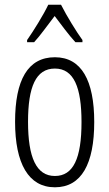

<svg xmlns="http://www.w3.org/2000/svg" viewBox="-20 -785 464 815"><path d="M239 -765H185C164 -721 123 -655 95 -615V-606H125C151 -634 184 -681 212 -717C241 -679 272 -636 300 -606H330V-615C307 -646 262 -719 239 -765ZM380 -267C380 -443 326 -542 213 -542C98 -542 44 -445 44 -268C44 -91 101 10 213 10C326 10 380 -90 380 -267ZM99 -268C99 -416 132 -494 213 -494C294 -494 326 -413 326 -267C326 -112 291 -38 213 -38C134 -38 99 -117 99 -268Z"/></svg>

Font: Noto Sans Kannada ExtraCondensed Light
Style: Regular
Weight: 300
Width: 2
Designer: Jelle Bosma - Monotype Design Team
Foundry: Monotype Imaging Inc.
Version: Version 2.005